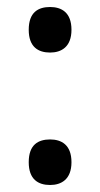

<svg xmlns="http://www.w3.org/2000/svg" viewBox="-20 -521 286 548"><path d="M123 -371C155 -371 184 -387 184 -436C184 -486 155 -501 123 -501C89 -501 62 -486 62 -436C62 -387 89 -371 123 -371ZM123 7C155 7 184 -9 184 -58C184 -108 155 -123 123 -123C89 -123 62 -108 62 -58C62 -9 89 7 123 7Z"/></svg>

Font: Noto Serif Armenian Condensed Semi
Style: Regular
Weight: 600
Width: 3
Designer: Monotype Design Team
Foundry: Monotype Imaging Inc.
Version: Version 1.901